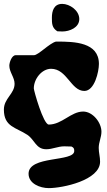

<svg xmlns="http://www.w3.org/2000/svg" viewBox="-28 -741 550 988"><path d="M239 -650C239 -620 239 -598 267 -580C271 -580 289 -579 293 -579C330 -579 380 -599 380 -643C380 -687 331 -721 292 -721C249 -721 239 -684 239 -650ZM119 153C119 204 178 227 223 227C294 227 487 187 487 91C487 66 480 44 480 20C480 -9 494 -35 494 -63C494 -111 449 -167 400 -167C337 -167 291 -100 223 -100C195 -100 146 -275 146 -286C146 -335 187 -387 235 -387C317 -387 337 -273 406 -273C459 -273 481 -373 481 -412C481 -524 354 -527 266 -527H260C227 -519 169 -457 147 -457H53C32 -457 20 -419 20 -403C20 -370 47 -343 47 -310C47 -258 -8 -235 -8 -177C-8 -88 54 -86 113 -47C151 -21 157 27 210 27C243 27 269 12 303 12C309 12 335 13 340 13C353 19 354 26 354 36C354 94 119 58 119 153Z"/></svg>

Font: Charger
Style: Overspray
Weight: 400
Designer: Jasper
Foundry: Cannot Into Space Fonts
Version: Version 0.980